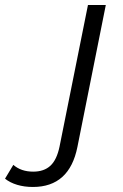

<svg xmlns="http://www.w3.org/2000/svg" viewBox="-194 -545 488 764"><path d="M-63 199Q-97 199 -125.5 190.5Q-154 182 -174 166L-141 111Q-110 138 -62 138Q-19 138 6.5 114.5Q32 91 43 38L156 -525H227L114 40Q82 199 -63 199Z"/></svg>

Font: MOST Montserrat
Style: Italic
Weight: 400
Italic angle: -11.3°
Designer: Julieta Ulanovsky
Foundry: Julieta Ulanovsky
Version: Version 8.000;March 11, 2024;FontCreator 15.0.0.2926 64-bit